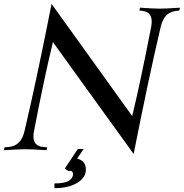

<svg xmlns="http://www.w3.org/2000/svg" viewBox="-20 -772 945 987"><path d="M667 19.5 252 -555.7Q203.1 -352.1 155.3 -100.1Q151.9 -84.5 151.9 -70.3Q151.9 -21 202.1 -16.6L222.7 -14.6L219.7 0Q138.7 -4.9 110.8 -4.9Q82.5 -4.9 0 0L2.9 -14.6L24.4 -16.6Q57.1 -19.5 77.1 -39.6Q97.2 -59.6 106.4 -100.1Q167 -356 245.1 -752L659.7 -175.3Q704.1 -360.4 756.8 -632.3Q759.8 -648.4 759.8 -661.6Q759.8 -711.4 710 -716.3L696.8 -717.8L699.7 -732.4Q773.4 -727.5 801.3 -727.5Q829.6 -727.5 904.8 -732.4L901.9 -717.8L887.7 -716.3Q854 -712.4 834.5 -692.6Q814.9 -672.9 805.7 -632.3Q744.1 -370.1 667 19.5ZM313 94.7 379.9 -5.9H409.7L376.5 43.5Q421.4 54.2 421.4 100.1Q421.4 141.1 377 168Q332 195.3 259.8 195.3V170.9Q314.5 170.9 335 156.2Q355.5 142.6 355.5 123.5Q355.5 115.2 351.3 110.6Q347.2 106 341.3 106Q336.9 106 333.5 107.9Z"/></svg>

Font: Flanker
Style: Italic
Weight: 400
Italic angle: -12°
Designer: Flanker
Version: Version 2.027